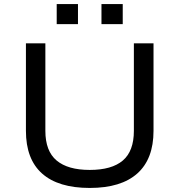

<svg xmlns="http://www.w3.org/2000/svg" viewBox="-20 -919 886 948"><path d="M423 9Q268 9 188 -62Q108 -133 108 -273V-705H204V-273Q204 -173 259.5 -126.5Q315 -80 423 -80Q532 -80 586.5 -126.5Q641 -173 641 -273V-705H738V-273Q738 -134 658 -62.5Q578 9 423 9ZM481 -800V-899H586V-800ZM260 -800V-899H365V-800Z"/></svg>

Font: Nunito Sans 7pt SemiExpanded
Style: Regular
Weight: 400
Width: 6
Designer: Vernon Adams
Foundry: Vernon Adams
Version: Version 3.101;gftools[0.9.27]